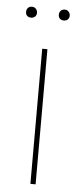

<svg xmlns="http://www.w3.org/2000/svg" viewBox="-51 -707 312 736"><g transform="rotate(5 105.0 -338.5)"><path d="M168 -635C180 -635 189 -643 189 -655C189 -668 180 -677 168 -677C155 -677 147 -668 147 -655C147 -643 155 -635 168 -635ZM42 -635C54 -635 63 -643 63 -655C63 -668 54 -677 42 -677C29 -677 21 -668 21 -655C21 -643 29 -635 42 -635ZM95 0H115V-520H95Z"/></g></svg>

Font: Fixel Display Thin
Style: Regular
Weight: 100
Designer: AlfaBravo + MacPaw
Foundry: Kyrylo Tkachov, Marchela Mozhyna, Serhii Makarenko, Maria Weinstein, Zakhar Kryvoshyya
Version: Version 1.211